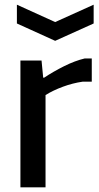

<svg xmlns="http://www.w3.org/2000/svg" viewBox="-20 -798 423 818"><path d="M52 -778 215 -704 379 -778V-698L215 -624L52 -698ZM67 -540H157L164 -467H168Q207 -493 253 -516Q299 -539 341 -549H371V-450H332Q290 -444 248 -428.5Q206 -413 174 -393V0H67Z"/></svg>

Font: Encode Sans Narrow
Style: Medium
Weight: 500
Designer: Pablo Impallari, Andres Torresi
Foundry: Pablo Impallari, Andres Torresi
Version: Version 1.000; ttfautohint (v1.00) -l 8 -r 50 -G 200 -x 14 -